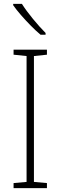

<svg xmlns="http://www.w3.org/2000/svg" viewBox="-20 -970 312 990"><path d="M222 0H50V-26L117 -32V-681L50 -688V-714H222V-688L155 -681V-32L222 -26ZM93 -950Q115 -915 150 -872.5Q185 -830 215 -800V-791H189Q165 -811 138.5 -838Q112 -865 88 -892.5Q64 -920 48 -943V-950Z"/></svg>

Font: Noto Sans Ethiopic SemiCondensed ExtraLight
Style: Regular
Weight: 200
Width: 4
Designer: Monotype Design Team
Foundry: Monotype Imaging Inc.
Version: Version 2.102; ttfautohint (v1.8.4.7-5d5b)